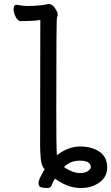

<svg xmlns="http://www.w3.org/2000/svg" viewBox="-20 -740 557 962"><path d="M218 202Q207 202 190 199.5Q173 197 173 178Q173 166 180.5 150.5Q188 135 196 121L204 108Q187 91 184 53Q181 15 181 -12L182 -640Q149 -635 123.5 -635Q98 -635 85 -634Q69 -634 58.5 -655.5Q48 -677 48 -693Q48 -716 63 -716Q101 -710 112 -710Q182 -710 222 -720Q246 -720 261 -690Q269 -678 269 -668Q269 -659 265.5 -652Q262 -645 262 -181Q262 -7 265 38Q321 -6 382 -6Q439 -6 478 20Q517 46 517 99Q517 147 478 174.5Q439 202 387 202Q352 202 322.5 191.5Q293 181 255 155Q244 174 239 188Q234 202 218 202ZM382 127Q407 127 421 116.5Q435 106 435 98Q435 65 380 65Q332 65 301 97Q304 101 330 114Q356 127 382 127Z"/></svg>

Font: LXGW WenKai Mono Medium
Style: Regular
Weight: 500
Monospace: yes
Designer: LXGW / Fontworks Inc.
Foundry: LXGW / Fontworks Inc.
Version: Version 1.520; June 14, 2025